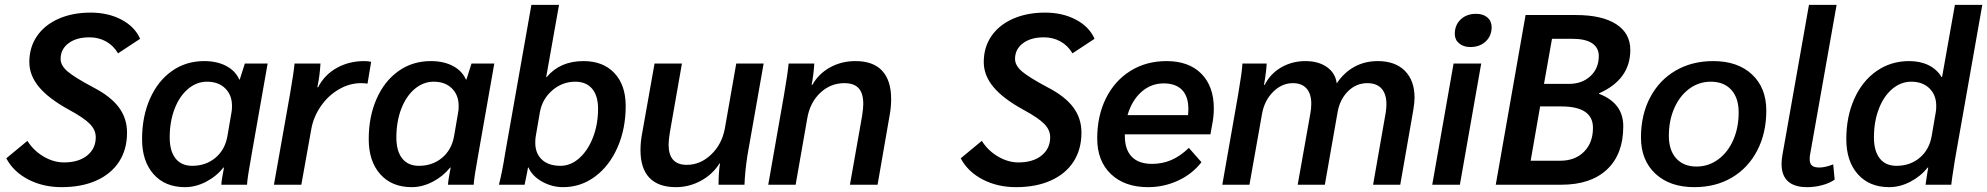

<svg xmlns="http://www.w3.org/2000/svg" viewBox="-20 -762 8197 792"><path d="M6 -109 93 -181Q118 -141 159.5 -116.5Q201 -92 244 -92Q304 -92 339.5 -120.5Q375 -149 375 -196Q375 -226 350.5 -251Q326 -276 265 -309Q181 -355 141 -403Q101 -451 101 -506Q101 -567 132.5 -613Q164 -659 221.5 -684.5Q279 -710 354 -710Q426 -710 481 -681Q536 -652 558 -602L467 -542Q448 -574 417.5 -591Q387 -608 349 -608Q295 -608 262.5 -583.5Q230 -559 230 -519Q230 -492 258.5 -467.5Q287 -443 364 -402Q436 -365 470 -319.5Q504 -274 504 -215Q504 -146 471.5 -95.5Q439 -45 378 -17.5Q317 10 234 10Q157 10 96 -22Q35 -54 6 -109Z M566 -188Q566 -281 598.5 -354.5Q631 -428 689 -469Q747 -510 822 -510Q875 -510 913 -490Q951 -470 967 -434H969L990 -500H1084L1019 -131Q1000 -27 999 0H893Q894 -21 904 -71H902Q872 -34 829.5 -12Q787 10 743 10Q661 10 613.5 -43.5Q566 -97 566 -188ZM918 -200 935 -299Q937 -308 937 -325Q937 -370 909 -397.5Q881 -425 834 -425Q791 -425 755.5 -395Q720 -365 700 -312.5Q680 -260 680 -195Q680 -139 704 -108.5Q728 -78 773 -78Q829 -78 868.5 -111Q908 -144 918 -200Z M1177 -378Q1192 -465 1195 -500H1302Q1299 -451 1291 -412L1289 -402H1292Q1319 -454 1369.5 -482Q1420 -510 1482 -510Q1500 -510 1511 -507L1496 -417Q1484 -419 1469 -419Q1422 -419 1378 -393.5Q1334 -368 1303.5 -324Q1273 -280 1264 -229L1223 0H1110Z M1501 -188Q1501 -281 1533.5 -354.5Q1566 -428 1624 -469Q1682 -510 1757 -510Q1810 -510 1848 -490Q1886 -470 1902 -434H1904L1925 -500H2019L1954 -131Q1935 -27 1934 0H1828Q1829 -21 1839 -71H1837Q1807 -34 1764.5 -12Q1722 10 1678 10Q1596 10 1548.5 -43.5Q1501 -97 1501 -188ZM1853 -200 1870 -299Q1872 -308 1872 -325Q1872 -370 1844 -397.5Q1816 -425 1769 -425Q1726 -425 1690.5 -395Q1655 -365 1635 -312.5Q1615 -260 1615 -195Q1615 -139 1639 -108.5Q1663 -78 1708 -78Q1764 -78 1803.5 -111Q1843 -144 1853 -200Z M2160 -71H2158Q2157 -67 2154 -49Q2145 -3 2144 0H2038Q2051 -49 2064 -131L2172 -742H2286L2233 -444H2235Q2290 -510 2387 -510Q2468 -510 2514.5 -460.5Q2561 -411 2561 -325Q2561 -231 2527.5 -154.5Q2494 -78 2435 -34Q2376 10 2303 10Q2257 10 2216.5 -12.5Q2176 -35 2160 -71ZM2447 -313Q2447 -367 2422.5 -396Q2398 -425 2353 -425Q2300 -425 2258.5 -389.5Q2217 -354 2207 -299L2190 -200Q2188 -191 2188 -173Q2188 -129 2215.5 -103.5Q2243 -78 2292 -78Q2334 -78 2369.5 -109.5Q2405 -141 2426 -195Q2447 -249 2447 -313Z M2622 -143Q2622 -177 2629 -213L2680 -500H2793L2743 -215Q2738 -183 2738 -165Q2738 -82 2813 -82Q2869 -82 2913.5 -124.5Q2958 -167 2970 -232L3017 -500H3130L3063 -120Q3053 -54 3051 0H2944Q2944 -50 2950 -88H2948Q2920 -43 2871.5 -16.5Q2823 10 2768 10Q2696 10 2659 -28.5Q2622 -67 2622 -143Z M3214 -370Q3230 -463 3233 -500H3339Q3336 -453 3328 -412H3331Q3357 -458 3404 -484Q3451 -510 3509 -510Q3582 -510 3619 -470Q3656 -430 3656 -353Q3656 -318 3649 -282L3600 0H3486L3536 -283Q3541 -315 3541 -333Q3541 -377 3522 -398Q3503 -419 3463 -419Q3406 -419 3363.5 -379Q3321 -339 3310 -274L3262 0H3149Z M3943 -109 4030 -181Q4055 -141 4096.5 -116.5Q4138 -92 4181 -92Q4241 -92 4276.5 -120.5Q4312 -149 4312 -196Q4312 -226 4287.5 -251Q4263 -276 4202 -309Q4118 -355 4078 -403Q4038 -451 4038 -506Q4038 -567 4069.5 -613Q4101 -659 4158.5 -684.5Q4216 -710 4291 -710Q4363 -710 4418 -681Q4473 -652 4495 -602L4404 -542Q4385 -574 4354.5 -591Q4324 -608 4286 -608Q4232 -608 4199.5 -583.5Q4167 -559 4167 -519Q4167 -492 4195.5 -467.5Q4224 -443 4301 -402Q4373 -365 4407 -319.5Q4441 -274 4441 -215Q4441 -146 4408.5 -95.5Q4376 -45 4315 -17.5Q4254 10 4171 10Q4094 10 4033 -22Q3972 -54 3943 -109Z M4987 -315Q4987 -281 4980 -247L4973 -208H4620V-201Q4620 -145 4648.5 -115.5Q4677 -86 4732 -86Q4775 -86 4812 -102Q4849 -118 4884 -152L4936 -93Q4898 -44 4839.5 -17Q4781 10 4716 10Q4619 10 4562.5 -44Q4506 -98 4506 -191Q4506 -284 4542 -356.5Q4578 -429 4643 -469.5Q4708 -510 4792 -510Q4884 -510 4935.5 -458Q4987 -406 4987 -315ZM4882 -313Q4882 -364 4856 -391Q4830 -418 4780 -418Q4728 -418 4688.5 -383Q4649 -348 4631 -287H4881V-293Q4882 -300 4882 -313Z M5087 -370Q5095 -417 5099.5 -448.5Q5104 -480 5105 -500H5205Q5204 -469 5194 -412H5197Q5220 -458 5265 -484Q5310 -510 5365 -510Q5419 -510 5454 -485Q5489 -460 5494 -418Q5524 -463 5567 -486.5Q5610 -510 5663 -510Q5735 -510 5775 -470Q5815 -430 5815 -359Q5815 -339 5810 -309L5756 0H5644L5696 -297Q5699 -317 5699 -332Q5699 -374 5679 -396.5Q5659 -419 5620 -419Q5574 -419 5540 -385Q5506 -351 5497 -296L5445 0H5333L5385 -293Q5389 -313 5389 -334Q5389 -375 5369.5 -397Q5350 -419 5313 -419Q5268 -419 5232 -383.5Q5196 -348 5186 -293L5134 0H5022Z M5981 -622Q5981 -659 6005.5 -682Q6030 -705 6069 -705Q6098 -705 6115.5 -690Q6133 -675 6133 -650Q6133 -614 6108.5 -591Q6084 -568 6045 -568Q6017 -568 5999 -583Q5981 -598 5981 -622ZM5976 -500H6090L6002 0H5888Z M6273 -700H6481Q6588 -700 6646.5 -662.5Q6705 -625 6705 -556Q6705 -434 6576 -377V-375Q6676 -337 6676 -241Q6676 -126 6609 -63Q6542 0 6420 0H6150ZM6452 -416Q6506 -416 6540.5 -448Q6575 -480 6575 -531Q6575 -565 6547.5 -583.5Q6520 -602 6465 -602H6382L6349 -416ZM6416 -99Q6477 -99 6514 -136Q6551 -173 6551 -235Q6551 -323 6420 -323H6333L6294 -99Z M6749 -195Q6749 -288 6786.5 -359.5Q6824 -431 6891.5 -470.5Q6959 -510 7047 -510Q7148 -510 7207 -455Q7266 -400 7266 -306Q7266 -213 7228.5 -141Q7191 -69 7124 -29.5Q7057 10 6969 10Q6868 10 6808.5 -45.5Q6749 -101 6749 -195ZM7152 -298Q7152 -358 7121.5 -391.5Q7091 -425 7037 -425Q6988 -425 6948.5 -396Q6909 -367 6886.5 -316Q6864 -265 6864 -202Q6864 -142 6894.5 -108.5Q6925 -75 6978 -75Q7027 -75 7067 -104Q7107 -133 7129.5 -184Q7152 -235 7152 -298Z M7329 -85Q7329 -102 7332 -120L7442 -742H7556L7446 -121Q7445 -115 7445 -105Q7445 -87 7454.5 -79Q7464 -71 7485 -71Q7509 -71 7542 -84L7548 -21Q7526 -6 7496 2Q7466 10 7434 10Q7382 10 7355.5 -14Q7329 -38 7329 -85Z M7596 -188Q7596 -281 7629 -354.5Q7662 -428 7721 -469Q7780 -510 7855 -510Q7901 -510 7935.5 -493Q7970 -476 7989 -444H7991L8044 -742H8157L8049 -131Q8047 -118 8045 -108Q8043 -98 8042 -90Q8030 -14 8029 0H7923Q7928 -37 7934 -71H7932Q7902 -34 7859.5 -12Q7817 10 7773 10Q7691 10 7643.5 -43.5Q7596 -97 7596 -188ZM7948 -200 7965 -299Q7967 -308 7967 -325Q7967 -370 7939 -397.5Q7911 -425 7864 -425Q7821 -425 7785.5 -395Q7750 -365 7730 -312.5Q7710 -260 7710 -195Q7710 -139 7734 -108.5Q7758 -78 7803 -78Q7859 -78 7898.5 -111Q7938 -144 7948 -200Z"/></svg>

Font: Sarabun SemiBold
Style: Italic
Weight: 600
Italic angle: -10°
Designer: Suppakit Chalermlarp | Katatrad Co.,Ltd.
Foundry: Cadson Demak Co.,Ltd.
Version: Version 1.000; ttfautohint (v1.6)